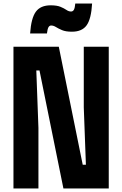

<svg xmlns="http://www.w3.org/2000/svg" viewBox="-20 -1064 690 1084"><path d="M56 0V-800H312L447 -134H465L453 -458V-800H594V0H338L203 -666H185L197 -342V0ZM150 -875Q156 -962 182.5 -998Q209 -1034 266 -1034Q301 -1034 321.5 -1025.5Q342 -1017 355 -1008Q368 -999 381 -999Q392 -999 397.5 -1009.5Q403 -1020 405 -1044H500Q495 -957 469 -921Q443 -885 386 -885Q351 -885 330 -894Q309 -903 295.5 -911.5Q282 -920 269 -920Q259 -920 253.5 -910Q248 -900 245 -875Z"/></svg>

Font: Martian Mono SemiCondensed
Style: Bold
Weight: 700
Width: 4
Designer: Roman Shamin
Foundry: Evil Martians
Version: Version 1.000